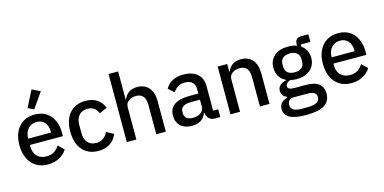

<svg xmlns="http://www.w3.org/2000/svg" viewBox="-92 -1363 4227 2115"><g transform="rotate(-15 2021.0 -305.0)"><path d="M428 -787 306 -612 239 -645 334 -833ZM46 -273Q46 -359 76 -423Q106 -487 162 -522Q218 -557 294 -557Q371 -557 425 -522Q479 -487 507 -425.5Q535 -364 535 -286V-246H159V-227Q159 -159 197.5 -118Q236 -77 306 -77Q401 -77 452 -162L516 -100Q486 -48 428.5 -17.5Q371 13 296 13Q220 13 163.5 -22Q107 -57 76.5 -122Q46 -187 46 -273ZM159 -318H420V-328Q420 -394 386 -433Q352 -472 295 -472Q235 -472 197 -431Q159 -390 159 -325Z M626 -273Q626 -405 691.5 -481Q757 -557 874 -557Q952 -557 1004.5 -522Q1057 -487 1082 -425L993 -383Q980 -422 949.5 -444.5Q919 -467 874 -467Q810 -467 775.5 -427Q741 -387 741 -320V-225Q741 -157 775 -117.5Q809 -78 874 -78Q962 -78 1005 -168L1087 -124Q1060 -57 1005.5 -22Q951 13 874 13Q757 13 691.5 -63.5Q626 -140 626 -273Z M1198 0V-777H1307V-456H1311Q1352 -557 1465 -557Q1549 -557 1596 -502Q1643 -447 1643 -347V0H1534V-332Q1534 -465 1428 -465Q1377 -465 1342 -440Q1307 -415 1307 -368V0Z M1764 -150Q1764 -230 1822.5 -271.5Q1881 -313 1996 -313H2097V-360Q2097 -413 2068.5 -441Q2040 -469 1982 -469Q1897 -469 1850 -393L1785 -452Q1813 -501 1863.5 -529.5Q1914 -558 1988 -558Q2093 -558 2149.5 -508Q2206 -458 2206 -368V-89H2264V0H2204Q2161 0 2136.5 -24.5Q2112 -49 2106 -91H2101Q2085 -41 2043 -14Q2001 13 1941 13Q1857 13 1810.5 -31Q1764 -75 1764 -150ZM2097 -161V-243H1998Q1937 -243 1906.5 -223.5Q1876 -204 1876 -167V-147Q1876 -109 1901 -89.5Q1926 -70 1972 -70Q2026 -70 2061.5 -95Q2097 -120 2097 -161Z M2380 0V-545H2489V-456H2493Q2534 -557 2647 -557Q2731 -557 2778 -502Q2825 -447 2825 -347V0H2716V-332Q2716 -465 2610 -465Q2559 -465 2524 -440Q2489 -415 2489 -368V0Z M2939 91Q2939 48 2963.5 21.5Q2988 -5 3032 -15V-26Q3003 -36 2987.5 -57.5Q2972 -79 2972 -110Q2972 -182 3069 -204V-209Q3021 -231 2995 -273.5Q2969 -316 2969 -372Q2969 -456 3026 -506.5Q3083 -557 3184 -557Q3244 -557 3284 -540V-555Q3284 -630 3353 -630H3437V-543H3327V-518Q3363 -493 3382 -455.5Q3401 -418 3401 -372Q3401 -288 3343.5 -237Q3286 -186 3185 -186Q3147 -186 3114 -195Q3060 -174 3060 -139Q3060 -117 3079.5 -107.5Q3099 -98 3137 -98H3271Q3368 -98 3415 -59Q3462 -20 3462 52Q3462 138 3395.5 180.5Q3329 223 3187 223Q3057 223 2998 189.5Q2939 156 2939 91ZM3293 -361V-383Q3293 -430 3265 -454.5Q3237 -479 3185 -479Q3133 -479 3104.5 -454.5Q3076 -430 3076 -383V-361Q3076 -313 3104 -288.5Q3132 -264 3185 -264Q3237 -264 3265 -288.5Q3293 -313 3293 -361ZM3222 144Q3360 144 3360 64Q3360 32 3335.5 15.5Q3311 -1 3256 -1H3073Q3031 21 3031 66Q3031 144 3151 144Z M3507 -273Q3507 -359 3537 -423Q3567 -487 3623 -522Q3679 -557 3755 -557Q3832 -557 3886 -522Q3940 -487 3968 -425.5Q3996 -364 3996 -286V-246H3620V-227Q3620 -159 3658.5 -118Q3697 -77 3767 -77Q3862 -77 3913 -162L3977 -100Q3947 -48 3889.5 -17.5Q3832 13 3757 13Q3681 13 3624.5 -22Q3568 -57 3537.5 -122Q3507 -187 3507 -273ZM3620 -318H3881V-328Q3881 -394 3847 -433Q3813 -472 3756 -472Q3696 -472 3658 -431Q3620 -390 3620 -325Z"/></g></svg>

Font: IBM Plex Sans JP Medium
Style: Regular
Weight: 500
Designer: Mike Abbink; Paul van der Laan; Pieter van Rosmalen; Wujin Sim; Yejin Wi; Jinhee Kim; Boomi Park; Yona Kim; Kichan Ma
Foundry: Sandoll Inc.
Version: Version 1.001